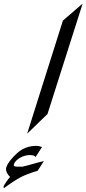

<svg xmlns="http://www.w3.org/2000/svg" viewBox="-177 -805 476 1059"><path d="M85 -176.3 -27.3 -67.4 169.9 -691.4 278.8 -785.2ZM30.8 136.7Q-1 146.5 -24.2 155.3Q-47.4 164.1 -64 172.9Q-79.6 181.2 -102.8 196.3Q-126 211.4 -156.2 233.4L-157.2 223.1Q-155.8 218.8 -151.4 211.7Q-147 204.6 -141.8 197Q-136.7 189.5 -131.1 182.4Q-125.5 175.3 -121.1 170.9Q-134.8 158.2 -140.4 144Q-146 129.9 -142.1 117.2Q-131.3 84.5 -82.5 39.6Q-38.1 -0.5 23.9 -0.5Q31.7 -0.5 38.8 1.2Q45.9 2.9 54.7 5.9L18.6 62Q15.6 50.3 -13.2 50.3Q-26.4 50.3 -40.3 54.2Q-54.2 58.1 -66.4 65.2Q-78.6 72.3 -87.9 81.5Q-97.2 90.8 -100.6 101.6Q-104.5 114.3 -83 114.3H-53.2Q-33.7 109.9 -19.8 106Q-5.9 102.1 6.8 98.4Q19.5 94.7 33.2 91.1Q46.9 87.4 64.9 83.5Z"/></svg>

Font: XB Khoramshahr
Style: Italic
Weight: 400
Italic angle: -12°
Designer: Behnam
Foundry: Irmug
Version: Version 8.005 2009